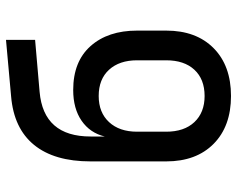

<svg xmlns="http://www.w3.org/2000/svg" viewBox="-95 -685 790 640"><g transform="rotate(-90 300.0 -365.0)"><path d="M300 10Q199 10 140.5 -48Q82 -106 82 -206V-458Q82 -579 137 -646.5Q192 -714 299 -723L487 -740V-643L314 -628Q165 -615 165 -458V-411Q177 -460 217.5 -488Q258 -516 320 -516Q415 -516 466.5 -458Q518 -400 518 -303V-206Q518 -106 459.5 -48Q401 10 300 10ZM300 -78Q356 -78 387.5 -112Q419 -146 419 -206V-303Q419 -362 387.5 -396.5Q356 -431 300 -431Q245 -431 213 -396.5Q181 -362 181 -303V-206Q181 -146 213 -112Q245 -78 300 -78Z"/></g></svg>

Font: JetBrainsMono NFM Medium
Style: Regular
Weight: 500
Monospace: yes
Designer: Philipp Nurullin, Konstantin Bulenkov
Foundry: JetBrains
Version: Version 2.304; ttfautohint (v1.8.4.7-5d5b);Nerd Fonts 3.3.0